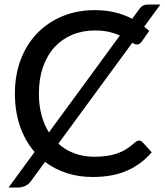

<svg xmlns="http://www.w3.org/2000/svg" viewBox="-20 -770 725 844"><path d="M614 -653Q625 -644 636 -634L602 -586Q598.5 -581 593.8 -577.8Q589 -574.5 580.5 -574.5Q576.5 -574.5 571.8 -576.5Q567 -578.5 561.5 -582L236.5 -138.5Q268 -110 308.2 -95.5Q348.5 -81 394 -81Q425.5 -81 450.5 -84.8Q475.5 -88.5 496.8 -96Q518 -103.5 536.5 -115.5Q555 -127.5 573.5 -144Q577.5 -147.5 581.8 -149.8Q586 -152 591 -152Q599.5 -152 606 -145.5L647 -100.5Q603 -49 539.8 -20.5Q476.5 8 388 8Q325.5 8 272.8 -9.2Q220 -26.5 178 -58.5L116.5 25.5Q105 41.5 89.5 48Q74 54.5 58.5 54.5H17.5L132 -102Q90 -150.5 67.8 -215.5Q45.5 -280.5 45.5 -359Q45.5 -440 71 -507.5Q96.5 -575 143 -623.2Q189.5 -671.5 254.2 -698.5Q319 -725.5 397 -725.5Q445 -725.5 485.8 -715.5Q526.5 -705.5 561 -687.5L587.5 -723.5Q592.5 -731 597 -736Q601.5 -741 606.2 -744Q611 -747 617.2 -748.5Q623.5 -750 632 -750H685ZM151 -359Q151 -307 162.5 -264.2Q174 -221.5 195 -188L507 -614Q487.5 -623 460.5 -629.5Q433.5 -636 396.5 -636Q342.5 -636 297.2 -617Q252 -598 219.5 -562.5Q187 -527 169 -475.5Q151 -424 151 -359Z"/></svg>

Font: Lato Medium
Style: Regular
Weight: 500
Designer: Lukasz Dziedzic
Foundry: tyPoland Lukasz Dziedzic
Version: Version 2.006; 2014-01-15